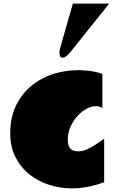

<svg xmlns="http://www.w3.org/2000/svg" viewBox="-20 -1016 647 1054"><path d="M551.8 -16.1Q510.7 -0.5 466.1 8.8Q421.4 18.1 374 18.1Q309.6 18.1 249 -1.5Q188.5 -21 140.6 -59.3Q92.8 -97.7 64.5 -154.3Q36.1 -210.9 36.1 -285.2Q36.1 -388.7 84.2 -466.6Q132.3 -544.4 218 -587.6Q303.7 -630.9 416 -630.9Q436 -630.9 473.6 -626.5Q511.2 -622.1 542 -609.9V-421.9Q534.7 -428.2 525.1 -430.7Q515.6 -433.1 505.9 -433.1Q481 -433.1 453.9 -418.2Q426.8 -403.3 403.8 -377.4Q380.9 -351.6 366.5 -318.8Q352.1 -286.1 352.1 -251Q352.1 -222.2 360.8 -208Q369.6 -193.8 383.1 -189.5Q396.5 -185.1 409.2 -185.1Q419.4 -185.1 435.8 -188.7Q452.1 -192.4 479.7 -207.3Q507.3 -222.2 551.8 -254.9ZM579.1 -996.1 369.1 -733.4Q341.8 -699.2 324.2 -699.2Q306.2 -699.2 306.2 -726.1Q306.2 -738.8 310.1 -752.4L379.9 -996.1Z"/></svg>

Font: Rammetto One
Style: Regular
Weight: 400
Designer: Vernon Adams
Foundry: Vernon Adams
Version: Version 1.100; ttfautohint (v1.8.4.7-5d5b)